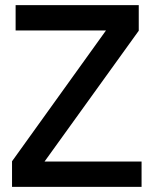

<svg xmlns="http://www.w3.org/2000/svg" viewBox="-20 -730 600 750"><path d="M27 0V-100L394 -611H41V-710H522V-610L154 -99H533V0Z"/></svg>

Font: Geist Med
Style: Regular
Weight: 400
Designer: Basement.studio, Andrés Briganti, Mateo Zaragoza
Foundry: Basement.studio, Vercel, Andrés Briganti, Guido Ferreyra, Mateo Zaragoza
Version: Version 1.401